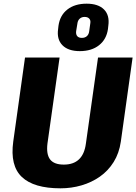

<svg xmlns="http://www.w3.org/2000/svg" viewBox="-20 -1013 741 1044"><path d="M309 11Q164 11 99 -50.5Q34 -112 52 -243L116 -700H304L238 -232Q231 -174 252.5 -146Q274 -118 327 -118Q432 -118 447 -232L513 -700H701L637 -243Q628 -180 598 -132Q568 -84 523 -52.5Q478 -21 423 -5Q368 11 309 11ZM414 -735Q351 -735 319.5 -767Q288 -799 296 -855L298 -873Q306 -930 346.5 -961.5Q387 -993 451 -993Q514 -993 545.5 -961.5Q577 -930 569 -873L567 -855Q559 -799 518.5 -767Q478 -735 414 -735ZM425 -807Q442 -807 452.5 -816.5Q463 -826 465 -843L471 -886Q474 -902 465.5 -911.5Q457 -921 440 -921Q424 -921 413.5 -911.5Q403 -902 401 -886L394 -843Q392 -826 400 -816.5Q408 -807 425 -807Z"/></svg>

Font: Pathway Extreme SemiCondensed ExtraBold
Style: Italic
Weight: 800
Width: 4
Italic angle: -8°
Version: Version 1.001;gftools[0.9.26]